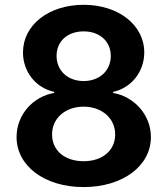

<svg xmlns="http://www.w3.org/2000/svg" viewBox="-20 -757 686 787"><path d="M322.8 9.8C483.4 9.8 598.6 -77.1 598.6 -195.3C598.6 -286.1 529.8 -361.3 443.8 -376V-380.4C518.6 -397 571.3 -462.9 571.3 -542C571.3 -654.3 465.8 -737.3 322.8 -737.3C179.2 -737.3 74.2 -654.3 74.2 -542C74.2 -463.4 126 -397 202.1 -380.4V-376C114.7 -361.3 47.9 -286.1 47.9 -195.3C47.9 -77.1 162.1 9.8 322.8 9.8ZM322.8 -96.2C244.6 -96.2 193.4 -140.6 193.4 -206.1C193.4 -272.5 248 -319.8 322.8 -319.8C397 -319.8 452.1 -272.5 452.1 -206.1C452.1 -140.6 400.4 -96.2 322.8 -96.2ZM322.8 -424.8C257.8 -424.8 211.9 -467.3 211.9 -527.8C211.9 -587.9 256.8 -628.4 322.8 -628.4C388.2 -628.4 434.1 -587.9 434.1 -527.8C434.1 -466.8 387.2 -424.8 322.8 -424.8Z"/></svg>

Font: Raveo SemiBold
Style: Regular
Weight: 600
Designer: Jakub Foglar, Rasmus Andersson (Inter)
Foundry: Jakubfoglar.com
Version: Version 1.100;Glyphs 3.2.3 (3260)